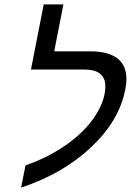

<svg xmlns="http://www.w3.org/2000/svg" viewBox="-20 -833 640 875"><path d="M460 -439.9Q460 -516.1 363.8 -516.1H121.1L179.2 -813H269L227.1 -599.1H389.2Q556.2 -599.1 556.2 -472.2Q556.2 -451.7 550.8 -424.8Q523.4 -282.7 395 -161.9Q266.6 -41 76.2 22L96.2 -79.1Q205.1 -117.7 287.1 -176.8Q369.1 -235.8 414.6 -305.9Q460 -376 460 -439.9Z"/></svg>

Font: Liberation Mono
Style: Italic
Weight: 400
Italic angle: -12°
Monospace: yes
Designer: Steve Matteson
Foundry: Ascender Corporation
Version: Version 2.1.5